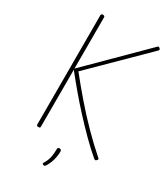

<svg xmlns="http://www.w3.org/2000/svg" viewBox="-330 -1290 1502 1719"><g transform="rotate(30 421.0 -430.0)"><path d="M207 14Q196 14 191.5 10.5Q187 7 187 -1V-1131Q187 -1146 206 -1146Q225 -1146 225 -1131V-601L768 -1140Q774 -1147 780 -1147.5Q786 -1148 793 -1140Q801 -1133 800.5 -1128Q800 -1123 794 -1116L268 -597Q346 -499 435 -395.5Q524 -292 619.5 -195Q715 -98 811 -14Q818 -8 816.5 -3Q815 2 807 10Q800 17 794.5 16Q789 15 782 10Q709 -52 635 -126Q561 -200 488.5 -279Q416 -358 349.5 -437Q283 -516 225 -589V-1Q225 7 221.5 10.5Q218 14 207 14ZM415 286Q405 282 404.5 276.5Q404 271 412 259Q425 237 432.5 215.5Q440 194 444 168Q448 142 448 105Q448 97 452 90.5Q456 84 467 84Q478 84 483 90.5Q488 97 488 105Q488 133 482.5 163.5Q477 194 466 222.5Q455 251 440 275Q435 282 429.5 286Q424 290 415 286Z"/></g></svg>

Font: Playwrite BR Thin
Style: Regular
Weight: 250
Version: Version 1.003